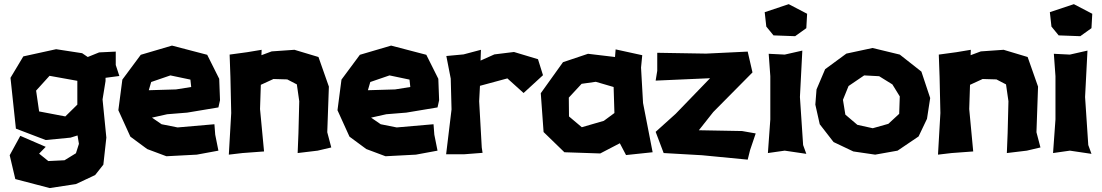

<svg xmlns="http://www.w3.org/2000/svg" viewBox="-20 -743 5380 937"><path d="M495.1 -347.7V-363.3L562.5 -372.1L544.9 -425.8V-491.2L463.9 -487.3L408.2 -464.8L380.9 -483.4L253.9 -502.9L93.8 -467.8L31.2 -363.3L57.6 -115.2L203.1 -59.6L324.2 -71.3L358.4 -82L365.2 -41L350.6 4.9L294.9 39.1L215.8 43L170.9 6.8L203.1 -26.4L79.1 -80.1L27.3 14.6L54.7 130.9L222.7 174.8L350.6 155.3L444.3 111.3L484.4 60.5L499 -71.3L480.5 -257.8ZM221.7 -373 357.4 -348.6V-232.4L298.8 -174.8L170.9 -199.2L156.2 -300.8Z M913.1 -318.4 838.9 -306.6 706.1 -302.7 717.8 -342.8 811.5 -375 909.2 -354.5ZM1045.9 -218.8 1053.7 -253.9 1049.8 -358.4 991.2 -475.6 819.3 -520.5 667 -475.6 577.1 -354.5 557.6 -205.1 616.2 -76.2 698.2 -15.6 792 19.5 940.4 11.7 1045.9 -7.8 1030.3 -85.9 1026.4 -136.7 846.7 -121.1 768.6 -136.7 721.7 -168.9 795.9 -185.5 893.6 -193.4Z M1100.6 -476.6 1104.5 -367.2 1108.4 -191.4 1096.7 11.7 1163.1 3.9 1268.6 -3.9 1249 -210.9 1252.9 -329.1 1314.5 -357.4 1381.8 -355.5 1428.7 -331.1 1440.4 -249 1436.5 -93.8 1432.6 3.9 1530.3 -7.8 1596.7 -23.4 1577.1 -97.7 1585 -320.3 1534.2 -464.8 1417 -500 1305.7 -492.2 1255.9 -473.6 1256.8 -500 1186.5 -488.3Z M1982.4 -318.4 1908.2 -306.6 1775.4 -302.7 1787.1 -342.8 1880.9 -375 1978.5 -354.5ZM2115.2 -218.8 2123 -253.9 2119.1 -358.4 2060.5 -475.6 1888.7 -520.5 1736.3 -475.6 1646.5 -354.5 1627 -205.1 1685.5 -76.2 1767.6 -15.6 1861.3 19.5 2009.8 11.7 2115.2 -7.8 2099.6 -85.9 2095.7 -136.7 1916 -121.1 1837.9 -136.7 1791 -168.9 1865.2 -185.5 1962.9 -193.4Z M2158.2 -469.7 2179.7 -359.4 2183.6 -209 2157.2 9.8H2246.1L2335 2.9L2331.1 -23.4L2318.4 -249L2322.3 -324.2L2456.1 -360.4L2535.2 -289.1L2629.9 -376L2605.5 -454.1L2488.3 -489.3L2392.6 -477.5L2325.2 -447.3L2327.1 -500L2242.2 -477.5Z M2818.4 -334 2887.7 -343.8 2974.6 -318.4 2978.5 -191.4 2926.8 -153.3 2819.3 -122.1 2756.8 -174.8 2755.9 -266.6ZM2981.4 -464.8 2849.6 -480.5 2727.5 -439.5 2619.1 -288.1 2632.8 -98.6 2734.4 0 2909.2 5.9 3004.9 -43.9 3035.2 13.7 3165 0 3118.2 -240.2 3108.4 -413.1 3114.3 -473.6 2984.4 -502Z M3187.5 -485.4V-397.5L3179.7 -349.6L3445.3 -361.3L3277.3 -187.5L3179.7 -99.6L3218.8 3.9L3406.2 14.6L3628.9 36.1L3640.6 -10.7L3668 -91.8L3601.6 -103.5L3390.6 -107.4L3460.9 -196.3L3652.3 -389.6L3628.9 -491.2L3425.8 -481.4Z M3754.9 -570.3 3860.4 -566.4 3915 -605.5 3918.9 -675.8 3829.1 -722.7 3711.9 -683.6 3719.7 -613.3ZM3731.4 -480.5 3739.3 -371.1V-160.2L3727.5 3.9L3809.6 -7.8L3915 7.8L3899.4 -35.2L3883.8 -269.5L3895.5 -496.1L3809.6 -476.6Z M4197.3 -375 4270.5 -371.1 4335 -331.1 4371.1 -272.5 4368.2 -187.5 4315.4 -138.7 4239.3 -117.2 4164.1 -133.8 4105.5 -183.6 4093.8 -255.9 4121.1 -323.2ZM4251 11.7 4360.4 -7.8 4462.9 -77.1 4503.9 -163.1 4519.5 -264.6 4476.6 -393.6 4371.1 -476.6 4238.3 -508.8 4110.4 -481.4 4006.8 -405.3 3964.8 -306.6 3959 -232.4 3980.5 -136.7 4047.9 -49.8 4144.5 -3.9Z M4561.5 -476.6 4565.4 -367.2 4569.3 -191.4 4557.6 11.7 4624 3.9 4729.5 -3.9 4710 -210.9 4713.9 -329.1 4775.4 -357.4 4842.8 -355.5 4889.6 -331.1 4901.4 -249 4897.5 -93.8 4893.6 3.9 4991.2 -7.8 5057.6 -23.4 5038.1 -97.7 5045.9 -320.3 4995.1 -464.8 4877.9 -500 4766.6 -492.2 4716.8 -473.6 4717.8 -500 4647.5 -488.3Z M5146.5 -570.3 5252 -566.4 5306.6 -605.5 5310.5 -675.8 5220.7 -722.7 5103.5 -683.6 5111.3 -613.3ZM5123 -480.5 5130.9 -371.1V-160.2L5119.1 3.9L5201.2 -7.8L5306.6 7.8L5291 -35.2L5275.4 -269.5L5287.1 -496.1L5201.2 -476.6Z"/></svg>

Font: MaokenAssortedSans-Lite
Style: Lite
Weight: 400
Version: Version 1.400